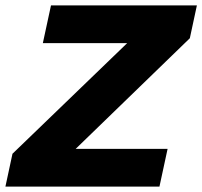

<svg xmlns="http://www.w3.org/2000/svg" viewBox="-58 -688 746 708"><path d="M-38 0 -12 -121 411 -529H100L130 -668H668L642 -547L221 -139H560L530 0Z"/></svg>

Font: Atkinson Hyperlegible
Style: Bold Italic
Weight: 700
Italic angle: -12°
Designer: Elliott Scott, Megan Eiswerth, Linus Boman, Theodore Petrosky
Foundry: Braille Institute
Version: Version 1.006; ttfautohint (v1.8.3)